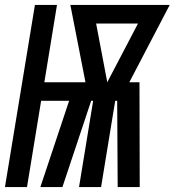

<svg xmlns="http://www.w3.org/2000/svg" viewBox="-43 -755 705 775"><path d="M-23 0 98 -735H187L136 -423H302L241 -735H642L479 -423H520L521 0H432L430 -348H422L365 0H276L333 -348H325L209 0H120L236 -348H123L66 0ZM390 -423 514 -660H345Z"/></svg>

Font: Iosevka Extended Oblique
Style: Bold
Weight: 700
Width: 7
Italic angle: -9°
Monospace: yes
Designer: Belleve Invis
Foundry: Belleve Invis
Version: Version 32.5.0; ttfautohint (v1.8.4)